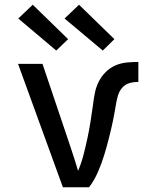

<svg xmlns="http://www.w3.org/2000/svg" viewBox="-20 -789 640 809"><path d="M245 0 56 -520H159L276 -173Q285 -147 293 -121Q301 -95 309 -69Q323 -102 332 -137Q341 -172 348.5 -207Q356 -242 361.5 -277.5Q367 -313 372 -348V-349Q375 -374 380 -398.5Q385 -423 396 -445Q407 -467 425 -485Q443 -503 465.5 -513Q488 -523 513 -525.5Q538 -528 563 -528V-444Q544 -444 526 -439Q508 -434 495.5 -420Q483 -406 477.5 -388Q472 -370 469 -351.5Q466 -333 462.5 -314.5Q459 -296 455.5 -278Q452 -260 447.5 -242Q443 -224 438.5 -205.5Q434 -187 429 -169.5Q424 -152 418.5 -134Q413 -116 406.5 -98.5Q400 -81 392.5 -64Q385 -47 376 -31Q367 -15 355 0ZM413 -576 252 -711 313 -769 462 -624ZM217 -576 57 -711 118 -769 267 -624Z"/></svg>

Font: Iosevka Aile Medium
Style: Regular
Weight: 500
Designer: Belleve Invis
Foundry: Belleve Invis
Version: Version 27.3.5; ttfautohint (v1.8.4)